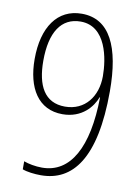

<svg xmlns="http://www.w3.org/2000/svg" viewBox="-83 -781 619 848"><g transform="rotate(10 226.0 -357.0)"><path d="M396 -408C396 -606 341 -724 215 -724C106 -724 44 -634 44 -491C44 -361 98 -272 207 -272C295 -272 340 -331 356 -374H358C355 -149 286 -24 159 -24C129 -24 98 -30 77 -38V-2C97 6 131 10 160 10C302 10 396 -106 396 -408ZM216 -689C331 -689 354 -546 354 -468C354 -378 302 -307 212 -307C120 -307 83 -379 83 -490C83 -618 129 -689 216 -689Z"/></g></svg>

Font: Noto Sans Gujarati Condensed ExtraLight
Style: Regular
Weight: 200
Width: 3
Designer: Jelle Bosma - Monotype Design Team, Universal Thirst
Foundry: Monotype Imaging Inc.
Version: Version 2.106